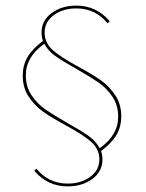

<svg xmlns="http://www.w3.org/2000/svg" viewBox="-20 -569 519 684"><path d="M340 -31Q345 -16 345 -1Q345 42 309 68.5Q273 95 221 95Q149 95 102 39L110 32Q153 85 221 85Q269 85 301.5 61Q334 37 334 -1Q334 -38 305 -63.5Q276 -89 215 -122Q165 -149 134.5 -170.5Q104 -192 82.5 -224Q61 -256 61 -300Q61 -336 78 -365.5Q95 -395 133 -423Q128 -438 128 -453Q128 -496 164 -522.5Q200 -549 252 -549Q324 -549 371 -493L363 -486Q320 -539 252 -539Q204 -539 171.5 -515Q139 -491 139 -453Q139 -416 168 -390.5Q197 -365 258 -332Q308 -305 338.5 -283.5Q369 -262 390.5 -230Q412 -198 412 -154Q412 -118 395 -88.5Q378 -59 340 -31ZM401 -153Q401 -194 380.5 -224.5Q360 -255 331 -275Q302 -295 253 -323Q203 -351 177 -369.5Q151 -388 138 -413Q72 -367 72 -301Q72 -260 92.5 -229.5Q113 -199 142 -179Q171 -159 220 -131Q270 -103 296 -84.5Q322 -66 335 -41Q401 -87 401 -153Z"/></svg>

Font: Ysabeau SC Hairline
Style: Regular
Weight: 100
Designer: Christian Thalmann (Catharsis Fonts)
Version: Version 0.003